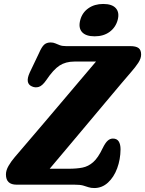

<svg xmlns="http://www.w3.org/2000/svg" viewBox="-20 -933 733 970"><path d="M356 0H64Q10 0 10 -51.5Q10 -72.5 23.2 -95.2Q36.5 -118 54.5 -139Q74.5 -162.5 112.8 -207.2Q151 -252 198.8 -308Q246.5 -364 296.2 -422.8Q346 -481.5 390.2 -533.8Q434.5 -586 465 -622H356Q312 -622 280.8 -601.8Q249.5 -581.5 214 -528.5Q194 -499.5 176 -494Q158 -488.5 141 -496.5Q105.5 -512 130 -566L176.5 -663.5Q190.5 -696 203 -707.2Q215.5 -718.5 236 -718.5Q249 -718.5 259.2 -714Q269.5 -709.5 281.8 -704.8Q294 -700 313.5 -700H638Q667 -700 680 -690.2Q693 -680.5 693 -657.5Q693 -637.5 678.5 -615.5Q664 -593.5 642 -568.5Q628 -552.5 593.5 -511.8Q559 -471 512.5 -415.5Q466 -360 414.8 -299Q363.5 -238 315.5 -180.8Q267.5 -123.5 231 -80.5H327Q366.5 -80.5 396.2 -86.2Q426 -92 450.8 -113.8Q475.5 -135.5 498.5 -184Q512 -211.5 524 -222.2Q536 -233 550.5 -233Q570.5 -233 579.8 -218.5Q589 -204 589 -178.5Q588.5 -127.5 572 -82.8Q555.5 -38 525.5 -10.5Q495.5 17 456.5 17Q439 17 427 12.8Q415 8.5 399.5 4.2Q384 0 356 0ZM458 -749.5Q413.5 -749.5 394.2 -771.2Q375 -793 385.5 -832Q395.5 -869.5 426.5 -891.2Q457.5 -913 501.5 -913Q546.5 -913 565.5 -891.2Q584.5 -869.5 574.5 -832Q564 -794 533.5 -771.8Q503 -749.5 458 -749.5Z"/></svg>

Font: Fraunces 72pt SuperSoft
Style: Bold Italic
Weight: 700
Italic angle: -16°
Version: Version 1.000;[0bf87f6ff]